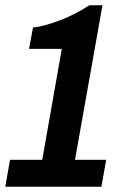

<svg xmlns="http://www.w3.org/2000/svg" viewBox="-28 -707 485 727"><path d="M-8 0 10 -102H132L206 -522H82L97 -603Q119 -605 146 -612.5Q173 -620 201.5 -631Q230 -642 258 -656.5Q286 -671 310 -687H360L256 -102H374L356 0Z"/></svg>

Font: Archivo Condensed
Style: Bold Italic
Weight: 700
Width: 3
Italic angle: -10°
Designer: Hector Gatti
Foundry: Omnibus-Type
Version: Version 2.001